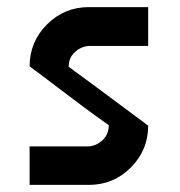

<svg xmlns="http://www.w3.org/2000/svg" viewBox="-20 -520 506 540"><path d="M230 -108.3Q251.7 -110 268.8 -126.2Q285.8 -142.5 285.8 -166.7H287.5Q253.3 -190.8 216.2 -218.3Q179.2 -245.8 133.3 -280.8Q87.5 -315.8 63.3 -333.3Q63.3 -402.5 112.1 -451.2Q160.8 -500 230 -500H396.7V-390.8H230Q207.5 -389.2 190.4 -373.3Q173.3 -357.5 173.3 -333.3H171.7Q181.7 -326.7 396.7 -166.7Q396.7 -97.5 347.9 -48.8Q299.2 0 230 0H63.3V-108.3Z"/></svg>

Font: 0xA000
Style: Bold
Weight: 700
Version: Version 0.1